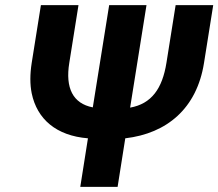

<svg xmlns="http://www.w3.org/2000/svg" viewBox="-20 -731 854 751"><path d="M104 -485C97 -440 97 -401 104 -366C125 -265 200 -200 324 -190L294 0H440L470 -190C633 -209 750 -307 778 -485L814 -711H667L631 -485C615 -385 573 -325 489 -310L553 -711H407L343 -311C265 -326 235 -387 251 -485L287 -711H140Z"/></svg>

Font: Asimov Pro
Style: BdObl
Weight: 700
Designer: Google
Version: Version 2.000980; 2014